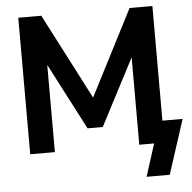

<svg xmlns="http://www.w3.org/2000/svg" viewBox="-59 -778 1005 1007"><g transform="rotate(-5 443.5 -274.0)"><path d="M671.9 170.9 726.6 0H648.4V-460L465.8 -109.4H385.7L204.1 -459V0H74.2V-718.8H195.3L428.7 -267.6L660.2 -718.8H780.3V-115.2H886.7L793.9 170.9Z"/></g></svg>

Font: Min Sans Bold
Style: Regular
Weight: 700
Designer: Jinseong-Kim, NotoSansCJK, Nunito
Foundry: Jinseong-Kim
Version: Version 1.400;Glyphs 3.1.2 (3151)